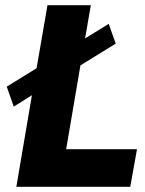

<svg xmlns="http://www.w3.org/2000/svg" viewBox="-20 -720 558 740"><path d="M33 -309 103 -353 43 0H482L508 -145H235L290 -468L426 -552L399 -628L308 -572L330 -700H163L121 -457L6 -386Z"/></svg>

Font: Jost*
Style: Bold Italic
Weight: 700
Italic angle: -10°
Version: Version 3.7